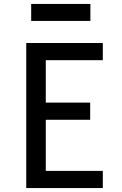

<svg xmlns="http://www.w3.org/2000/svg" viewBox="-20 -953 616 973"><path d="M113 0H501V-87H212V-346H437V-433H212V-648H501V-735H113ZM138 -847H438V-933H138Z"/></svg>

Font: Iosevka Sparkle Medium
Style: Regular
Weight: 500
Designer: Belleve Invis
Foundry: Belleve Invis
Version: Version 4.5.0; ttfautohint (v1.8.3)